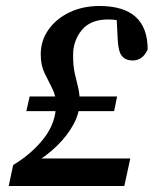

<svg xmlns="http://www.w3.org/2000/svg" viewBox="-20 -621 524 641"><path d="M9 0 24 -70Q88 -109 127.5 -160.5Q167 -212 167 -273Q167 -301 154.5 -325.5Q142 -350 129 -376.5Q116 -403 116 -440Q116 -485 141.5 -521.5Q167 -558 211.5 -579.5Q256 -601 312 -601Q473 -601 473 -456Q464 -436 451 -427.5Q438 -419 423 -419Q400 -419 387.5 -433.5Q375 -448 373 -489Q372 -509 371 -528.5Q370 -548 369 -568L416 -541Q396 -550 377 -553Q358 -556 341 -556Q282 -556 253 -520.5Q224 -485 224 -437Q224 -401 229.5 -376.5Q235 -352 240.5 -330.5Q246 -309 246 -283Q246 -244 225.5 -206Q205 -168 169.5 -133.5Q134 -99 90 -74V-92H415L395 0ZM68 -250 79 -299H371L361 -250Z"/></svg>

Font: Lisu Bosa
Style: Bold Italic
Weight: 700
Italic angle: -19°
Designer: David Morse, Annie Olsen, Victor Gaultney, Frank Grießhammer (Latin)
Foundry: SIL International
Version: Version 2.000